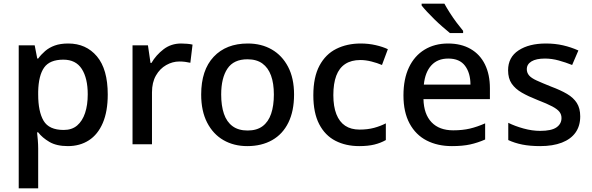

<svg xmlns="http://www.w3.org/2000/svg" viewBox="-20 -786 3225 1046"><path d="M82 240V-539H169L183 -467H188Q204 -489 226 -508Q248 -527 278.5 -538Q309 -549 352 -549Q449 -549 508 -479Q567 -409 567 -271Q567 -179 540 -116Q513 -53 464 -21.5Q415 10 350 10Q288 10 249 -13Q210 -36 188 -65H182Q184 -48 186 -23Q188 2 188 23V240ZM327 -78Q372 -78 400.5 -102.5Q429 -127 443.5 -170.5Q458 -214 458 -272Q458 -360 425.5 -410.5Q393 -461 325 -461Q251 -461 220.5 -418Q190 -375 188 -287V-271Q188 -178 217.5 -128Q247 -78 327 -78Z M702 0V-539H786L800 -443H805Q830 -486 871 -517.5Q912 -549 967 -549Q982 -549 999.5 -547.5Q1017 -546 1029 -543L1017 -444Q1004 -447 989 -449Q974 -451 957 -451Q920 -451 885.5 -431.5Q851 -412 829.5 -374.5Q808 -337 808 -283V0Z M1327 10Q1254 10 1197.5 -22.5Q1141 -55 1108.5 -118Q1076 -181 1076 -271Q1076 -404 1144 -476.5Q1212 -549 1330 -549Q1404 -549 1460.5 -516.5Q1517 -484 1549.5 -422Q1582 -360 1582 -271Q1582 -181 1551 -118Q1520 -55 1462.5 -22.5Q1405 10 1327 10ZM1329 -75Q1379 -75 1410.5 -98.5Q1442 -122 1457 -166Q1472 -210 1472 -271Q1472 -332 1456.5 -374.5Q1441 -417 1409.5 -440Q1378 -463 1328 -463Q1253 -463 1219 -412Q1185 -361 1185 -271Q1185 -210 1200 -166Q1215 -122 1247 -98.5Q1279 -75 1329 -75Z M1937 10Q1864 10 1807.5 -19Q1751 -48 1719 -109.5Q1687 -171 1687 -267Q1687 -366 1720.5 -428.5Q1754 -491 1812.5 -520Q1871 -549 1945 -549Q1988 -549 2027 -540Q2066 -531 2093 -518L2061 -432Q2035 -443 2003.5 -451Q1972 -459 1943 -459Q1894 -459 1861 -437.5Q1828 -416 1812 -373.5Q1796 -331 1796 -268Q1796 -206 1812.5 -164Q1829 -122 1860.5 -101Q1892 -80 1939 -80Q1983 -80 2018 -89.5Q2053 -99 2082 -114V-23Q2054 -7 2019.5 1.5Q1985 10 1937 10Z M2442 10Q2364 10 2304.5 -20.5Q2245 -51 2211.5 -113Q2178 -175 2178 -266Q2178 -356 2208 -419Q2238 -482 2293 -515.5Q2348 -549 2421 -549Q2492 -549 2543.5 -519.5Q2595 -490 2622 -435Q2649 -380 2649 -305V-246H2287Q2289 -164 2331 -120Q2373 -76 2449 -76Q2500 -76 2540 -85.5Q2580 -95 2623 -114V-26Q2582 -8 2541 1Q2500 10 2442 10ZM2289 -325H2543Q2543 -388 2513.5 -427.5Q2484 -467 2422 -467Q2364 -467 2330 -430Q2296 -393 2289 -325ZM2401 -766Q2413 -744 2430.5 -716.5Q2448 -689 2467.5 -663Q2487 -637 2503 -618V-606H2431Q2414 -620 2391.5 -639.5Q2369 -659 2347 -680.5Q2325 -702 2306.5 -722Q2288 -742 2277 -756V-766Z M2923 10Q2867 10 2825 1.5Q2783 -7 2749 -23V-117Q2785 -99 2832 -86Q2879 -73 2923 -73Q2984 -73 3011.5 -92Q3039 -111 3039 -143Q3039 -162 3028 -176.5Q3017 -191 2989 -206Q2961 -221 2909 -241Q2858 -261 2822.5 -281.5Q2787 -302 2767.5 -330.5Q2748 -359 2748 -403Q2748 -474 2805 -511.5Q2862 -549 2954 -549Q3004 -549 3047.5 -539Q3091 -529 3131 -511L3097 -432Q3062 -446 3024 -456.5Q2986 -467 2949 -467Q2901 -467 2875.5 -451.5Q2850 -436 2850 -409Q2850 -390 2862 -375.5Q2874 -361 2903.5 -347.5Q2933 -334 2983 -314Q3034 -295 3069 -274.5Q3104 -254 3122.5 -225Q3141 -196 3141 -152Q3141 -100 3115.5 -64Q3090 -28 3041 -9Q2992 10 2923 10Z"/></svg>

Font: Noto Sans Symbols Medium
Style: Regular
Weight: 500
Version: Version 2.002